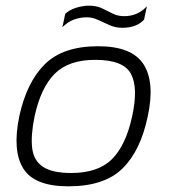

<svg xmlns="http://www.w3.org/2000/svg" viewBox="-20 -647 603 677"><path d="M411 -549Q387 -549 366 -558.5Q345 -568 325.5 -577Q306 -586 286 -586Q264 -586 242 -578.5Q220 -571 200 -551L210 -598Q224 -612 248 -619.5Q272 -627 294 -627Q320 -627 339 -618Q358 -609 376.5 -599.5Q395 -590 418 -590Q466 -590 498 -625L488 -578Q462 -549 411 -549ZM221 10Q101 10 62 -53Q23 -116 48 -237Q74 -357 138 -420.5Q202 -484 326 -484Q445 -484 486 -420.5Q527 -357 501 -237Q476 -116 412 -53Q348 10 221 10ZM231 -37Q326 -37 375 -86Q424 -135 446 -237Q468 -338 441.5 -387Q415 -436 316 -436Q222 -436 173 -387Q124 -338 102 -237Q88 -169 93.5 -124.5Q99 -80 132 -58.5Q165 -37 231 -37Z"/></svg>

Font: Kanit ExtraLight
Style: Italic
Weight: 275
Italic angle: -12°
Designer: Katatrad Team
Foundry: CadsonDemak
Version: Version 2.000; ttfautohint (v1.8.3)